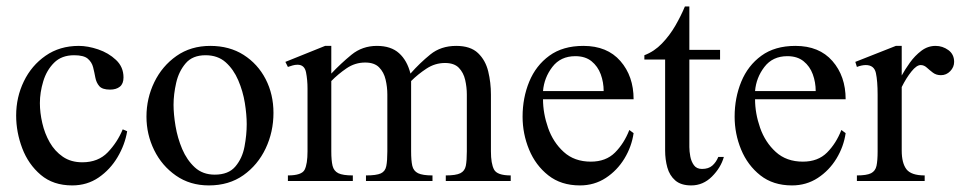

<svg xmlns="http://www.w3.org/2000/svg" viewBox="-20 -558 2963 592"><path d="M358.4 -159.2 372.1 -153.3Q365.2 -111.8 342.5 -73.5Q319.8 -35.2 284.2 -10.7Q248.5 13.7 202.6 13.7Q144 13.7 105.7 -18.8Q67.4 -51.3 48.6 -100.8Q29.8 -150.4 29.8 -201.7Q29.8 -258.3 53.5 -307.1Q77.1 -356 120.6 -386.2Q164.1 -416.5 223.1 -416.5Q250.5 -416.5 282.5 -405.8Q314.5 -395 337.6 -373.3Q360.8 -351.6 360.8 -319.3Q360.8 -299.8 349.6 -290.8Q338.4 -281.7 319.3 -281.7Q295.4 -281.7 286.1 -292.5Q276.9 -303.2 273.9 -319.1Q271 -335 267.1 -350.6Q263.2 -366.2 250.7 -377Q238.3 -387.7 208.5 -387.7Q169.9 -387.7 146.7 -364.5Q123.5 -341.3 113.3 -307.1Q103 -272.9 103 -240.2Q103 -210.4 110.4 -178.5Q117.7 -146.5 133.3 -119.1Q148.9 -91.8 173.8 -74.7Q198.7 -57.6 233.9 -57.6Q282.7 -57.6 312.3 -88.4Q341.8 -119.1 358.4 -159.2Z M823.2 -210Q823.2 -151.4 799.1 -100.3Q774.9 -49.3 730.5 -17.8Q686 13.7 624 13.7Q565.9 13.7 522.5 -16.6Q479 -46.9 455.3 -95.2Q431.6 -143.6 431.6 -198.2Q431.6 -254.9 455.8 -304.7Q480 -354.5 524.2 -385.5Q568.4 -416.5 628.4 -416.5Q687.5 -416.5 731.2 -388.7Q774.9 -360.8 799.1 -314Q823.2 -267.1 823.2 -210ZM740.7 -175.3Q740.7 -204.6 734.9 -240.7Q729 -276.9 714.6 -310.5Q700.2 -344.2 675.8 -366Q651.4 -387.7 613.8 -387.7Q573.7 -387.7 552.5 -362.8Q531.2 -337.9 523.2 -302.5Q515.1 -267.1 515.1 -234.9Q515.1 -206.1 521.2 -169.4Q527.3 -132.8 541.7 -98.6Q556.2 -64.5 580.6 -42Q605 -19.5 642.1 -19.5Q684.6 -19.5 705.8 -44.7Q727.1 -69.8 733.9 -106Q740.7 -142.1 740.7 -175.3Z M1554.7 0H1354.5V-17.1Q1385.7 -17.1 1399.4 -23.9Q1413.1 -30.8 1416.3 -46.9Q1419.4 -63 1419.4 -91.3V-266.6Q1419.4 -289.1 1414.3 -311.5Q1409.2 -334 1394.8 -348.9Q1380.4 -363.8 1352.1 -363.8Q1321.3 -363.8 1294.9 -346.4Q1268.6 -329.1 1247.6 -308.1V-91.3Q1247.6 -63 1251.2 -46.9Q1254.9 -30.8 1269 -23.9Q1283.2 -17.1 1313.5 -17.1V0H1108.4V-17.1Q1140.6 -17.1 1154.3 -23.4Q1168 -29.8 1171.1 -46.1Q1174.3 -62.5 1174.3 -91.3V-266.6Q1174.3 -290 1168.9 -312.7Q1163.6 -335.4 1148.9 -350.3Q1134.3 -365.2 1106 -365.2Q1074.7 -365.2 1048.6 -347.4Q1022.5 -329.6 1001.5 -308.1V-91.3Q1001.5 -63 1005.4 -46.9Q1009.3 -30.8 1023.2 -23.9Q1037.1 -17.1 1067.9 -17.1V0H867.7V-17.1Q910.6 -17.1 919.4 -34.9Q928.2 -52.7 928.2 -91.3V-284.7Q928.2 -311.5 923.6 -335Q918.9 -358.4 897.5 -358.4Q889.6 -358.4 882.1 -356.2Q874.5 -354 867.7 -351.6L859.9 -367.2L982.4 -416.5H1001.5V-331.1Q1030.3 -361.8 1063.7 -389.2Q1097.2 -416.5 1142.1 -416.5Q1185.5 -416.5 1210.4 -394Q1235.4 -371.6 1245.6 -331.1Q1274.4 -363.8 1306.9 -390.1Q1339.4 -416.5 1386.7 -416.5Q1430.7 -416.5 1453.9 -394.3Q1477.1 -372.1 1485.4 -337.6Q1493.7 -303.2 1493.7 -266.6V-91.3Q1493.7 -53.7 1503.2 -35.4Q1512.7 -17.1 1554.7 -17.1Z M1920.4 -157.2 1933.6 -147.5Q1927.7 -106 1905.3 -69.1Q1882.8 -32.2 1847.7 -9.3Q1812.5 13.7 1768.1 13.7Q1710 13.7 1670.7 -17.3Q1631.3 -48.3 1611.3 -96.9Q1591.3 -145.5 1591.3 -198.2Q1591.3 -256.3 1611.8 -306.2Q1632.3 -356 1673.8 -386.2Q1715.3 -416.5 1778.8 -416.5Q1852.1 -416.5 1892.8 -369.9Q1933.6 -323.2 1933.6 -252H1654.3Q1654.3 -208.5 1669.9 -163.8Q1685.5 -119.1 1718.3 -89.4Q1751 -59.6 1801.8 -59.6Q1848.1 -59.6 1876.2 -87.6Q1904.3 -115.7 1920.4 -157.2ZM1654.3 -277.3H1841.3Q1841.3 -304.2 1832.3 -328.9Q1823.2 -353.5 1804 -369.1Q1784.7 -384.8 1753.9 -384.8Q1708.5 -384.8 1683.1 -351.6Q1657.7 -318.4 1654.3 -277.3Z M2194.8 -74.2H2211.9Q2202.6 -41 2175.3 -13.7Q2147.9 13.7 2111.3 13.7Q2079.6 13.7 2062 -1.7Q2044.4 -17.1 2037.6 -41.7Q2030.8 -66.4 2030.8 -93.8V-374.5H1966.8V-387.7Q1997.6 -399.4 2021.2 -424.1Q2044.9 -448.7 2062.5 -479.2Q2080.1 -509.8 2091.8 -538.1H2105.5V-404.3H2200.2V-374.5H2105.5V-104.5Q2105.5 -91.3 2108.4 -75.7Q2111.3 -60.1 2119.6 -48.6Q2127.9 -37.1 2144.5 -37.1Q2164.6 -37.1 2176.3 -47.4Q2188 -57.6 2194.8 -74.2Z M2574.2 -157.2 2587.4 -147.5Q2581.5 -106 2559.1 -69.1Q2536.6 -32.2 2501.5 -9.3Q2466.3 13.7 2421.9 13.7Q2363.8 13.7 2324.5 -17.3Q2285.2 -48.3 2265.1 -96.9Q2245.1 -145.5 2245.1 -198.2Q2245.1 -256.3 2265.6 -306.2Q2286.1 -356 2327.6 -386.2Q2369.1 -416.5 2432.6 -416.5Q2505.9 -416.5 2546.6 -369.9Q2587.4 -323.2 2587.4 -252H2308.1Q2308.1 -208.5 2323.7 -163.8Q2339.4 -119.1 2372.1 -89.4Q2404.8 -59.6 2455.6 -59.6Q2502 -59.6 2530 -87.6Q2558.1 -115.7 2574.2 -157.2ZM2308.1 -277.3H2495.1Q2495.1 -304.2 2486.1 -328.9Q2477.1 -353.5 2457.8 -369.1Q2438.5 -384.8 2407.7 -384.8Q2362.3 -384.8 2336.9 -351.6Q2311.5 -318.4 2308.1 -277.3Z M2921.9 -367.2Q2921.9 -351.1 2909.9 -338.6Q2897.9 -326.2 2881.3 -326.2Q2866.7 -326.2 2856.4 -334Q2846.2 -341.8 2837.6 -349.6Q2829.1 -357.4 2818.8 -357.4Q2806.2 -357.4 2790.3 -337.6Q2774.4 -317.9 2760.3 -289.6V-93.8Q2760.3 -55.2 2774.9 -36.1Q2789.6 -17.1 2831.1 -17.1V0H2622.1V-17.1Q2652.3 -17.1 2665.8 -23.9Q2679.2 -30.8 2682.6 -46.9Q2686 -63 2686 -91.3V-266.1Q2686 -308.1 2680.7 -332.8Q2675.3 -357.4 2649.4 -357.4Q2637.2 -357.4 2622.1 -351.6L2617.2 -367.2L2742.2 -416.5H2760.3V-325.2Q2770.5 -343.8 2785.6 -365Q2800.8 -386.2 2820.8 -401.4Q2840.8 -416.5 2864.7 -416.5Q2886.2 -416.5 2904.1 -403.6Q2921.9 -390.6 2921.9 -367.2Z"/></svg>

Font: Rohingya Solluk
Style: Regular
Weight: 400
Designer: SIL International
Foundry: SIL International
Version: Version 1.001